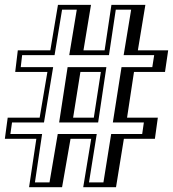

<svg xmlns="http://www.w3.org/2000/svg" viewBox="-72 -758 719 798"><path d="M335.9 -249H173.8L209 -479H370.1ZM297.9 0H357.9L390.1 -201.2H519L525.9 -249H397L433.1 -479H561L568.8 -528.8H441.9L473.1 -717.8H409.2L380.9 -528.8H215.8L247.1 -717.8H186L154.8 -528.8H20L14.2 -479H148.9L110.8 -249H-22L-28.8 -201.2H103L73.2 0H133.8L168 -201.2H330.1ZM410.2 20H273.9L307.1 -181.2H221.2L186 20H48.8L79.1 -181.2H-51.8L-40 -269H92.8L125 -459H-8.8L2 -548.8H137.2L168.9 -737.8H306.2L274.9 -548.8H362.8L391.1 -737.8H532.2L501 -548.8H627L613.8 -459H484.9L456.1 -269H584L571.8 -181.2H442.9ZM231.9 -269H317.9L347.2 -459H262.2Z"/></svg>

Font: Jacques Francois Shadow
Style: Regular
Weight: 400
Designer: Alexei Vanyashin, Nikita Kanarev (i@xarsok.ru)
Foundry: Cyreal (www.cyreal.org)
Version: Version 1.003